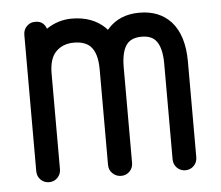

<svg xmlns="http://www.w3.org/2000/svg" viewBox="-41 -507 642 557"><g transform="rotate(-5 280.0 -228.5)"><path d="M80 -462H81Q105 -462 113 -439Q147 -462 187 -462Q247 -462 284 -426Q284 -426 289 -420Q289 -421 290 -422Q291 -423 292 -424Q326 -462 384 -462Q442 -462 476 -425Q512 -385 512 -308V-30Q512 -15 502 -5Q492 5 477.5 5Q463 5 453 -5Q443 -15 443 -30V-308Q443 -358 424 -378Q411 -392 384 -392Q357 -392 343 -377Q325 -357 325 -308V-30Q325 -15 315 -5Q305 5 290.5 5Q276 5 265.5 -5Q255 -15 255 -30V-308Q255 -356 235 -376Q219 -392 187 -392Q155 -392 135 -372Q115 -352 115 -308V-30Q115 -15 105 -5Q95 5 80.5 5Q66 5 56 -5Q46 -15 46 -30V-308Q46 -427 46 -427Q46 -442 56 -452Q66 -462 80 -462Z"/></g></svg>

Font: Brass Mono
Style: Regular
Weight: 400
Monospace: yes
Version: Version 1.100; ttfautohint (v1.8.3) -l 8 -r 50 -G 200 -x 14 